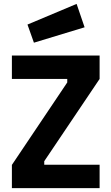

<svg xmlns="http://www.w3.org/2000/svg" viewBox="-20 -965 572 985"><path d="M41 -560V-680H491V-560L207 -138V-120H491V0H41V-119L325 -542V-560ZM121 -839 373 -945 414 -825 154 -746Z"/></svg>

Font: Titillium Web
Style: Bold
Weight: 700
Version: Version 1.001;PS 57.000;hotconv 1.0.70;makeotf.lib2.5.55311